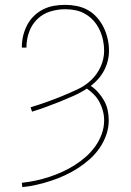

<svg xmlns="http://www.w3.org/2000/svg" viewBox="-20 -763 540 791"><path d="M72 8 70 -10Q99 -13 127 -19Q155 -25 182.5 -34Q210 -43 236.5 -55Q263 -67 287.5 -82.5Q312 -98 333.5 -117Q355 -136 372 -159.5Q389 -183 399 -210.5Q409 -238 409 -267Q409 -287 404 -306Q399 -325 390 -342Q381 -359 367.5 -373Q354 -387 338 -398Q312 -381 284 -368.5Q256 -356 227.5 -344.5Q199 -333 170 -322.5Q141 -312 112 -303L106 -321Q139 -331 171.5 -342.5Q204 -354 235.5 -367Q267 -380 298.5 -394.5Q330 -409 355 -432.5Q380 -456 394.5 -488Q409 -520 409 -554Q409 -576 404.5 -597.5Q400 -619 390.5 -639.5Q381 -660 366.5 -676.5Q352 -693 333 -704.5Q314 -716 292.5 -720.5Q271 -725 249 -725Q217 -725 186.5 -715.5Q156 -706 133.5 -684Q111 -662 100 -631.5Q89 -601 89 -569Q89 -569 89 -568.5Q89 -568 89 -567H70Q70 -568 70 -568.5Q70 -569 70 -569Q70 -593 75.5 -616Q81 -639 92 -660Q103 -681 120 -697.5Q137 -714 158 -724.5Q179 -735 202 -739Q225 -743 249 -743Q273 -743 297.5 -738Q322 -733 343 -721Q364 -709 380.5 -690Q397 -671 407.5 -649Q418 -627 423.5 -603Q429 -579 429 -554Q429 -533 424 -512.5Q419 -492 409 -473Q399 -454 385 -438Q371 -422 354 -409Q371 -398 385 -382Q399 -366 409 -348Q419 -330 423.5 -309.5Q428 -289 428 -268Q428 -237 418 -208Q408 -179 390.5 -153.5Q373 -128 350 -107.5Q327 -87 301.5 -70.5Q276 -54 248 -41Q220 -28 191 -18.5Q162 -9 132 -2Q102 5 72 8Z"/></svg>

Font: Iosevka SS04 Thin
Style: Regular
Weight: 100
Monospace: yes
Designer: Belleve Invis
Foundry: Belleve Invis
Version: Version 19.0.0; ttfautohint (v1.8.4)